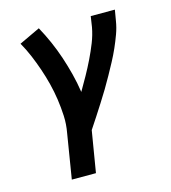

<svg xmlns="http://www.w3.org/2000/svg" viewBox="-110 -627 821 922"><g transform="rotate(-15 300.0 -166.5)"><path d="M133 205 169 -16Q177 -59 175 -101Q173 -143 167 -184Q161 -225 151 -264.5Q141 -304 128 -342Q115 -380 99.5 -417Q84 -454 64 -489L168 -538Q190 -498 208.5 -456Q227 -414 241.5 -370.5Q256 -327 267.5 -282Q279 -237 286 -190Q306 -224 325.5 -259Q345 -294 362.5 -330Q380 -366 394.5 -402.5Q409 -439 416 -477L424 -530H544L535 -477Q530 -445 518.5 -413.5Q507 -382 493.5 -351.5Q480 -321 464 -291Q448 -261 431.5 -231.5Q415 -202 397.5 -172.5Q380 -143 361.5 -114.5Q343 -86 324.5 -57Q306 -28 287 0L253 205Z"/></g></svg>

Font: Iosevka Slab Extended Oblique
Style: Bold
Weight: 700
Width: 7
Italic angle: -9°
Monospace: yes
Designer: Belleve Invis
Foundry: Belleve Invis
Version: Version 11.1.1; ttfautohint (v1.8.3)